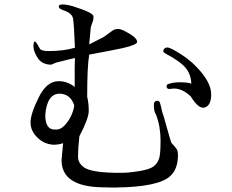

<svg xmlns="http://www.w3.org/2000/svg" viewBox="-20 -800 1040 861"><path d="M760 -403Q799 -403 837 -366V-365Q867 -317 891 -317H893Q927 -322 927 -377Q927 -433 859 -502Q819 -544 754 -579Q738 -587 730 -587Q722 -587 717 -582Q712 -577 712 -571Q712 -566 722 -560Q791 -523 813 -495Q836 -467 838 -425Q821 -431 787 -431Q753 -431 732 -422Q727 -420 727 -412Q728 -401 739 -401ZM313 -327Q305 -275 269 -237Q251 -219 234 -219H225Q183 -219 183 -285Q191 -380 248 -380Q297 -378 313 -327ZM256 -82Q256 37 439 40Q467 41 494 41Q692 39 744 -11Q778 -42 778 -105Q778 -122 772 -132Q766 -141 748 -160Q747 -161 714 -278L707 -299Q703 -322 697 -340Q694 -348 685 -348Q670 -348 670 -328Q670 -308 675 -295L680 -285Q700 -233 700 -170Q700 -106 693 -88Q687 -69 670 -55Q654 -41 606 -33Q558 -25 526 -25Q387 -24 353 -52Q330 -71 330 -96Q330 -139 336 -189Q378 -269 378 -303Q378 -337 371 -366Q371 -502 380 -555Q462 -570 529 -584Q595 -599 595 -612Q595 -631 548 -656Q522 -671 508 -670Q494 -671 478 -658L445 -634L380 -601L387 -676Q387 -680 393 -695Q399 -711 399 -718V-727Q399 -743 307 -772Q279 -780 261 -780Q239 -780 245 -766Q247 -760 267 -753Q305 -740 308 -714Q312 -687 316 -586Q266 -571 197 -571Q164 -571 158 -583Q142 -614 136 -614Q130 -614 130 -592Q130 -570 149 -540Q169 -510 210 -510L231 -519Q301 -537 316 -540L315 -498V-410Q283 -436 243 -436Q189 -436 153 -362Q117 -289 117 -251Q117 -213 147 -184Q176 -154 219 -151Q244 -151 263 -158Z"/></svg>

Font: Sawarabi Mincho
Style: Regular
Weight: 400
Version: Version 1.082; ttfautohint (v1.8.4.7-5d5b)